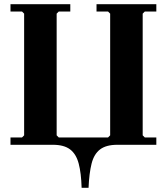

<svg xmlns="http://www.w3.org/2000/svg" viewBox="-20 -690 795 915"><path d="M30 0V-35H85L95 -45V-625L85 -635H30V-670H315V-635H260L250 -625V-45L260 -35H495L505 -45V-625L495 -635H440V-670H725V-635H670L660 -625V-45L670 -35H725V0ZM369 205Q367 135 355 89.5Q343 44 314 22Q285 0 232 0V-35H539V0Q486 0 457 22Q428 44 416.5 89.5Q405 135 402 205Z"/></svg>

Font: Brygada 1918
Style: Bold
Weight: 700
Designer: Mateusz Machalski | Borys Kosmynka | Przemek Hoffer
Foundry: NIEPODLEGLA 2018
Version: Version 3.006